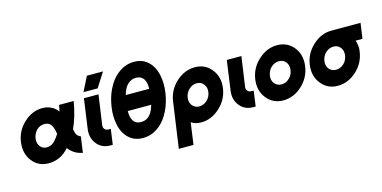

<svg xmlns="http://www.w3.org/2000/svg" viewBox="-83 -1171 3645 1830"><g transform="rotate(-15 1739.5 -256.0)"><path d="M339 -512Q237 -512 155 -436Q73 -360 58 -250Q51 -195 62 -148.5Q73 -102 103 -64Q162 12 265 12Q320 12 369 -10Q395 -22 419.5 -40.5Q444 -59 466 -84Q475 -69 488 -57Q501 -45 515 -35Q533 -22 555 -13.5Q577 -5 602 0L624 -156Q614 -161 605.5 -166.5Q597 -172 591 -179Q586 -186 581.5 -195.5Q577 -205 575 -215Q575 -219 573 -225.5Q571 -232 569 -241Q593 -292 612.5 -357Q632 -422 645 -500H501Q498 -482 495 -466.5Q492 -451 488 -438Q485 -441 482.5 -445Q480 -449 478 -451Q455 -479 419 -495Q383 -512 339 -512ZM318 -360Q343 -360 363 -348Q381 -337 393 -311Q398 -300 403 -282Q408 -264 412 -239Q402 -223 391.5 -208.5Q381 -194 370 -182Q350 -159 326 -148Q316 -144 306.5 -141.5Q297 -139 287 -139Q243 -139 219 -171Q195 -205 202 -250Q209 -296 241 -329Q273 -360 318 -360Z M746 -500 705 -207Q693 -122 742 -60Q791 0 873 0H897L918 -152H894Q871 -152 858 -168Q845 -184 848 -207L890 -500ZM757 -557H897L988 -700H829Z M1275 -560Q1311 -560 1334 -541Q1372 -510 1371 -426H1139Q1159 -497 1195 -529Q1228 -560 1275 -560ZM1296 -712Q1215 -712 1148 -664Q1075 -613 1030 -520Q1011 -482 998.5 -439.5Q986 -397 979 -350Q972 -303 973 -261Q974 -219 982 -180Q991 -134 1010.5 -98Q1030 -62 1059 -36Q1113 12 1194 12Q1275 12 1342 -36Q1379 -62 1408 -98Q1437 -134 1459 -180Q1478 -219 1490.5 -261Q1503 -303 1510 -350Q1517 -397 1516 -439.5Q1515 -482 1507 -520Q1488 -613 1430 -664Q1377 -712 1296 -712ZM1350 -274Q1324 -184 1273 -154Q1247 -140 1215 -140Q1180 -140 1157 -157Q1117 -190 1118 -274Z M1820 -360Q1863 -360 1888 -328Q1914 -295 1907 -250Q1900 -203 1867 -172Q1832 -140 1789 -140Q1747 -140 1721 -172Q1696 -204 1703 -250Q1710 -297 1744 -328Q1778 -360 1820 -360ZM1842 -512Q1740 -512 1656 -435Q1574 -359 1559 -250L1495 200H1640L1670 -16Q1710 12 1768 12Q1869 12 1953 -65Q2036 -141 2051 -250Q2066 -359 2005 -435Q1944 -512 1842 -512Z M2156 -500 2115 -207Q2103 -122 2152 -60Q2201 0 2283 0H2307L2328 -152H2304Q2281 -152 2268 -168Q2255 -184 2258 -207L2300 -500Z M2653 -512Q2551 -512 2468 -435Q2385 -359 2370 -250Q2355 -141 2416 -65Q2477 12 2579 12Q2681 12 2765 -65Q2847 -141 2862 -250Q2877 -359 2817 -435Q2756 -512 2653 -512ZM2632 -360Q2675 -360 2700 -328Q2725 -296 2718 -250Q2714 -227 2705 -207.5Q2696 -188 2678 -172Q2644 -140 2601 -140Q2558 -140 2532 -172Q2507 -204 2514 -250Q2518 -273 2527.5 -292.5Q2537 -312 2554 -328Q2589 -360 2632 -360Z M3191 -512Q3089 -512 3006 -435Q2923 -359 2908 -250Q2893 -141 2954 -65Q3015 12 3117 12Q3219 12 3303 -65Q3385 -141 3400 -250Q3403 -267 3403 -283Q3403 -299 3401 -314Q3399 -327 3396.5 -338.5Q3394 -350 3389 -360H3457L3479 -512ZM3170 -360Q3213 -360 3238 -328Q3263 -296 3256 -250Q3252 -227 3243 -207.5Q3234 -188 3216 -172Q3182 -140 3139 -140Q3096 -140 3070 -172Q3045 -204 3052 -250Q3056 -273 3065.5 -292.5Q3075 -312 3092 -328Q3127 -360 3170 -360Z"/></g></svg>

Font: Unageo
Style: ExtraBold-Italic
Weight: 800
Designer: Richard Sepsi
Foundry: Richard Sepsi
Version: Version 2.000